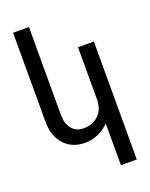

<svg xmlns="http://www.w3.org/2000/svg" viewBox="-164 -790 839 1072"><g transform="rotate(-20 255.0 -253.5)"><path d="M458 -503.9V196.8H363.8V-51.8Q336.9 -22.9 299.1 -5.9Q261.2 11.2 221.2 11.2Q143.1 11.2 96.9 -39.6Q50.8 -90.3 50.8 -175.8V-704.1H145V-182.1Q145 -128.9 170.4 -98.4Q195.8 -67.9 240.2 -67.9Q295.4 -67.9 329.6 -102.5Q363.8 -137.2 363.8 -193.8V-503.9Z"/></g></svg>

Font: LT Superior Med
Style: Regular
Weight: 500
Designer: Daniel Lyons
Foundry: LyonsType
Version: Version 1.000